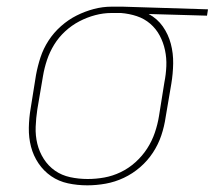

<svg xmlns="http://www.w3.org/2000/svg" viewBox="-20 -548 644 576"><path d="M242 8Q212 8 184 2Q156 -4 133.5 -19.5Q111 -35 95.5 -58Q80 -81 73 -108Q66 -135 66.5 -164.5Q67 -194 72 -223L88 -323Q93 -350 101.5 -376Q110 -402 125.5 -426Q141 -450 163 -469.5Q185 -489 210 -501.5Q235 -514 261.5 -521Q288 -528 315 -528H348L604 -520L601 -501L426 -506Q452 -492 468.5 -468.5Q485 -445 492.5 -416.5Q500 -388 499.5 -357.5Q499 -327 494 -297L477 -197Q473 -169 464 -142Q455 -115 439 -90.5Q423 -66 400.5 -46.5Q378 -27 351.5 -14.5Q325 -2 297 3Q269 8 242 8ZM243 -11Q268 -11 293 -15.5Q318 -20 342 -31.5Q366 -43 386.5 -61.5Q407 -80 421.5 -102.5Q436 -125 444.5 -150Q453 -175 457 -200L473 -300Q478 -325 479 -349.5Q480 -374 475 -397.5Q470 -421 459 -441.5Q448 -462 430.5 -477Q413 -492 390.5 -499.5Q368 -507 343 -509H314Q290 -509 265.5 -502.5Q241 -496 218 -484Q195 -472 175.5 -454Q156 -436 142.5 -414Q129 -392 121 -368Q113 -344 109 -320L92 -220Q88 -194 87 -167.5Q86 -141 92 -116.5Q98 -92 111.5 -71Q125 -50 145 -36Q165 -22 190.5 -16.5Q216 -11 243 -11Z"/></svg>

Font: Iosevka Aile Thin Oblique
Style: Regular
Weight: 100
Italic angle: -9°
Designer: Belleve Invis
Foundry: Belleve Invis
Version: Version 31.1.0; ttfautohint (v1.8.4)